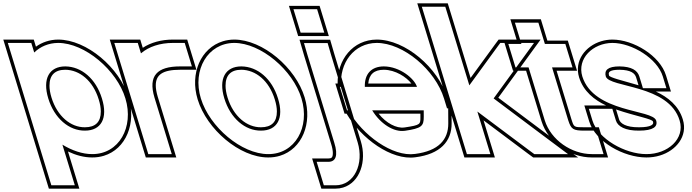

<svg xmlns="http://www.w3.org/2000/svg" viewBox="-204 -869 4124 1145"><path d="M0 -555.9C36.5 -591.2 85.4 -612.6 142.6 -613C301.6 -613 493.1 -451 543.8 -282C596.1 -111 505.6 51 345.3 50C287.6 50 225.9 28.8 168.1 -6.3L220.8 166L242.2 236H102.2L80.8 166L-56.2 -282L-136 -543L-157.4 -613H-17.4ZM83.8 -282C120.2 -163 207.8 -89 302.5 -90C398.5 -90 441.2 -163 403.8 -282C367.7 -400 281.7 -472 185.4 -473C90.4 -473 47.7 -400 83.8 -282ZM10.3 -590.6 -2.6 -633H-184.4L87.4 256H269.2L201.4 34.4C249.4 57.1 297.6 70 345.2 70C369.9 70.2 393.5 66.7 415.2 60.1C547.7 19.7 610 -133.9 562.9 -287.8C510 -464.5 313.3 -633 142.5 -633C91.9 -632.7 45.8 -616.3 10.3 -590.6ZM102.9 -287.8C94.8 -314.3 91.1 -337.9 91.1 -358C90.9 -420.7 123 -453 185.3 -453C270.7 -452.1 350.4 -388.2 384.7 -276.1C393.3 -248.8 397.2 -224.8 397.2 -204.3C397.5 -142 365.6 -110 302.4 -110C218.8 -109.1 137.5 -174.7 102.9 -287.8Z M636.6 -550.9C683.7 -591 750.3 -613 827.6 -613H897.6L940.4 -473H870.4C733.3 -473 678.3 -417.6 717.1 -287.5L718.8 -282L740.2 -212L798.9 -20L820.3 50H680.3L658.9 -20L600.2 -212L578.8 -282C578.4 -283.2 578 -284.5 577.7 -285.7L499 -543L477.6 -613H617.6ZM647.4 -583.9 632.4 -633H450.6L558.5 -279.9C558.9 -278.6 559.3 -277.3 559.7 -276.2L665.5 70H847.3L736.3 -293.2C728.6 -318.9 725 -341.1 725 -359.4C724.9 -422.8 765 -453 870.4 -453H967.4L912.4 -633H827.6C758.2 -633 695.2 -615.5 647.4 -583.9Z M993.8 -282C941.5 -453 1035.9 -612 1192.6 -613C1351.6 -613 1543.1 -451 1593.8 -282C1646.1 -111 1555.6 51 1395.3 50C1236.3 50 1046.1 -111 993.8 -282ZM1133.8 -282C1170.2 -163 1257.8 -89 1352.5 -90C1448.5 -90 1491.2 -163 1453.8 -282C1417.7 -400 1331.7 -472 1235.4 -473C1140.4 -473 1097.7 -400 1133.8 -282ZM974.7 -276.2C1029.2 -97.6 1224.7 70 1395.2 70C1419.9 70.2 1443.5 66.7 1465.2 60.1C1597.7 19.7 1660 -133.9 1612.9 -287.8C1560 -464.5 1363.3 -633 1192.5 -633C1168.8 -632.8 1146.5 -629.4 1125.5 -623C993.8 -582.9 927.2 -431.4 974.7 -276.2ZM1152.9 -287.8C1144.8 -314.3 1141.1 -337.9 1141.1 -358C1140.9 -420.7 1173 -453 1235.3 -453C1320.7 -452.1 1400.4 -388.2 1434.7 -276.1C1443.3 -248.8 1447.2 -224.8 1447.2 -204.3C1447.5 -142 1415.6 -110 1352.4 -110C1268.8 -109.1 1187.5 -174.7 1152.9 -287.8Z M1658.9 -674H1588.9L1546.1 -814H1616.1H1617.1H1687.1L1729.9 -674H1659.9ZM1629 -543 1608.9 -612H1749.9L1770.3 -542L1928.9 -20C1967.7 107 1909.2 236 1797.2 236H1727.2L1684.4 96H1754.4C1797.4 96 1814.3 60 1789.2 -19L1788.9 -20ZM1574.1 -654H1757L1701.9 -834H1519.1ZM1609.8 -537.3 1770.1 -13C1777.6 10.6 1780.8 29.2 1780.9 42.9C1781.1 70.9 1772.9 76 1754.4 76H1657.3L1712.4 256H1797.2C1812.9 256 1827.9 253.8 1841.9 249.5C1943 218.7 1983.9 91.5 1948 -25.8L1789.5 -547.7L1764.9 -632H1582.2Z M1971.7 -351H2282.7C2267.7 -400 2181.7 -472 2085.4 -473C2010.8 -473 1969.1 -428 1971.7 -351ZM1874.4 -211H1865.5L1844.1 -281L1822.7 -351H1830.4C1818.4 -494.4 1907.4 -612.1 2042.6 -613C2201.6 -613 2391.8 -452 2444.1 -281L2461.8 -223H2468.8L2469.3 -133C2469.7 -37 2412.5 31 2271 49C2137.6 68 1956 -63.3 1874.4 -211ZM2322.9 -211H2015.6C2064.1 -131 2144.1 -79.5 2209.8 -89H2210.8C2311.2 -104 2323.2 -117 2323.1 -173ZM1992.1 -371C1997 -425.6 2027.2 -453 2085.3 -453C2154.4 -452.3 2220.1 -409.1 2249.2 -371ZM1862.8 -191C1949.3 -43.2 2130.4 89.3 2273.7 68.8C2421.3 50 2489.7 -25.9 2489.3 -133.1L2488.7 -243H2476.6L2463.2 -286.8C2408.6 -465.4 2213.3 -633 2042.5 -633C1900.4 -632.1 1807.1 -513.3 1809.4 -371H1795.7L1850.7 -191ZM2303 -191 2303.1 -173C2303.2 -127.6 2306.2 -123.6 2209.3 -109H2208.4L2206.9 -108.8C2160.9 -102.2 2099 -134.2 2053.8 -191Z M2594.9 -360 2764.7 -593 2779.6 -613H2980.6L2893.3 -493L2739.8 -282L3022.6 -70L3183.3 50H2982.3L2955.2 30L2642.7 -203.9L2698.9 -20L2720.3 50H2580.3L2558.9 -20L2500.2 -212L2457.4 -352L2333 -759L2311.5 -829H2451.5L2473 -759ZM2602.3 -404.2 2466.3 -849H2284.5L2565.5 70H2747.3L2679.7 -151.2L2943.2 46.1L2975.7 70H3243.5L3034.6 -86L2767.6 -286.2L3019.9 -633H2769.5L2748.6 -604.9Z M3088.2 -467 3184.5 -152C3202 -98 3213.5 -90 3282.5 -90H3352.5L3395.3 50H3325.3C3204.3 50 3081.6 -34 3044.8 -151L3044.5 -152L2948.2 -467H2940.2H2870.2L2827.4 -607H2897.4H2905.4L2888 -664L2866.6 -734H3006.6L3028 -664L3045.4 -607H3097.4H3167.4L3210.2 -467H3140.2ZM3115.3 -447H3237.3L3182.2 -627H3060.2L3021.4 -754H2839.6L2878.4 -627H2800.4L2855.4 -447H2933.4L3025.7 -145.1C3065.4 -18.7 3195.7 70 3325.3 70H3422.3L3367.3 -110H3282.5C3216.8 -110 3219.1 -110.1 3203.6 -158Z M3748.7 -413 3770.1 -343H3630.1L3608.7 -413C3597.4 -450 3561.7 -472 3490.4 -473C3420.4 -473 3398.4 -450 3408.7 -413C3429.5 -345 3785.1 -366 3849.1 -150C3882.2 -42 3778.6 51 3650.3 50C3523.3 50 3362.5 -41 3329.1 -150L3307.7 -220H3447.7L3469.1 -150C3479.8 -115 3524.8 -89 3607.5 -90C3691.5 -90 3720.1 -114 3709.1 -150C3688.4 -218 3337.4 -195 3268.7 -413C3236 -520 3331.9 -612 3447.6 -613C3565.6 -613 3716 -520 3748.7 -413ZM3707.5 -323H3797.2L3767.9 -418.8C3731.7 -537.2 3573.6 -633 3447.5 -633C3424.3 -632.8 3402.1 -629.3 3381.1 -623C3288.1 -594.8 3218.8 -507.9 3249.6 -407.1C3276 -323.3 3340.7 -272.8 3410.5 -240H3280.7L3310 -144.2C3347.1 -22.8 3516.5 70 3650.2 70C3678.4 70.2 3705.9 66.2 3731.1 58.5C3827.7 29.3 3898.7 -56.3 3868.3 -155.8C3843.5 -239.5 3778 -290.2 3707.5 -323ZM3469.8 -216.2C3588.9 -175.3 3685 -160.5 3690 -144.2C3691 -141 3691.4 -138.4 3691.4 -136.4C3691.5 -128.7 3682.5 -110 3607.4 -110C3526.9 -109 3494.8 -134.6 3488.3 -155.8ZM3603.9 -360.5C3503.9 -389.4 3432.6 -406.5 3427.9 -418.7C3426.7 -423.1 3426.3 -426.1 3426.3 -428.9C3426.3 -438.2 3431.5 -453 3490.2 -453C3558.2 -452 3581.9 -432.3 3589.6 -407.2Z"/></svg>

Font: Nordica Plus
Style: NordicaClassicRgOpOblOl
Weight: 500
Version: Version 1.01